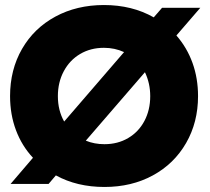

<svg xmlns="http://www.w3.org/2000/svg" viewBox="-20 -731 836 763"><path d="M111 -104Q67 -151 43.5 -213.5Q20 -276 20 -349Q20 -454 67.5 -536.5Q115 -619 200 -665Q285 -711 393 -711Q505 -711 591 -662L624 -700H776L681 -590Q723 -542 745 -481Q767 -420 767 -349Q767 -245 719.5 -162.5Q672 -80 587.5 -34Q503 12 395 12Q286 12 202 -34L173 0H22ZM235 -248 473 -524Q436 -541 393 -541Q340 -541 298.5 -516.5Q257 -492 233.5 -448Q210 -404 210 -349Q210 -292 235 -248ZM395 -158Q448 -158 489.5 -182.5Q531 -207 554 -250.5Q577 -294 577 -349Q577 -400 556 -444L321 -172Q355 -158 395 -158Z"/></svg>

Font: Oak Sans Black
Style: Regular
Weight: 900
Designer: Erik Kennedy, Walven
Foundry: Erik Kennedy, Walven
Version: Version 1.000